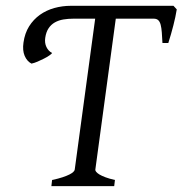

<svg xmlns="http://www.w3.org/2000/svg" viewBox="-20 -635 623 655"><path d="M60.1 -489.7Q64.5 -521.5 79.3 -545.2Q94.2 -568.8 116.2 -584.5Q138.2 -600.1 165.5 -607.7Q192.9 -615.2 221.7 -615.2H571.8L583 -603Q579.1 -578.1 571.5 -548.6Q564 -519 554.2 -488.3H534.2Q533.2 -508.8 532 -524.4Q530.8 -540 528.1 -550.5Q525.4 -561 519.8 -566.2Q514.2 -571.3 504.4 -571.3H375L305.2 -56.2Q304.7 -53.2 307.9 -49.1Q311 -44.9 318.8 -40Q326.7 -35.2 339.6 -30.3Q352.5 -25.4 372.1 -21L369.6 0H155.3L157.7 -21Q178.7 -25.4 193.4 -30.3Q208 -35.2 217 -39.8Q226.1 -44.4 230.2 -48.6Q234.4 -52.7 234.9 -56.2L304.7 -571.3H230.5Q212.4 -571.3 196.3 -568.6Q180.2 -565.9 167.2 -558.6Q154.3 -551.3 145.8 -538.6Q137.2 -525.9 134.3 -505.9Q131.8 -488.3 138.4 -474.6Q145 -460.9 157.7 -454.1Q156.2 -451.2 148.4 -445.8Q140.6 -440.4 130.1 -435.1Q119.6 -429.7 108.2 -424.8Q96.7 -419.9 87.4 -418Q72.3 -425.8 64.2 -444.3Q56.2 -462.9 60.1 -489.7Z"/></svg>

Font: Gentium
Style: Italic
Weight: 400
Italic angle: -7°
Designer: J. Victor Gaultney
Version: Version 1.02; 2005; OFL release